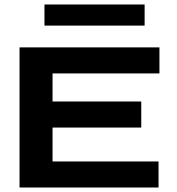

<svg xmlns="http://www.w3.org/2000/svg" viewBox="-20 -835 790 855"><path d="M67 0V-624H690V-508H214V-383H609V-267H214V-116H686V0ZM178 -721V-815H624V-721Z"/></svg>

Font: Inconsolata ExtraExpanded Black
Style: Regular
Weight: 900
Width: 8
Monospace: yes
Designer: Raph Levien, Cyreal, Brenton Simpson
Foundry: Raph Levien, Cyreal, Google
Version: Version 3.001; ttfautohint (v1.8.2.53-6de2)